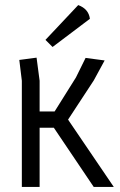

<svg xmlns="http://www.w3.org/2000/svg" viewBox="-20 -736 474 756"><path d="M66 -418 56 -500 124 -509 136 -418V-297H195L279 -431L317 -508L392 -498L349 -419L248 -265L428 0H349L192 -233H136V0H66ZM159 -579 288 -716Q329 -701 334 -662L187 -551Z"/></svg>

Font: Strong
Style: Regular
Weight: 400
Designer: Roman Shchyukin (Gaslight Type Foundry)
Foundry: Cyreal (www.cyreal.org)
Version: Version 1.001